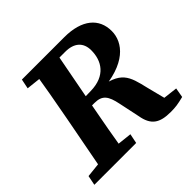

<svg xmlns="http://www.w3.org/2000/svg" viewBox="-170 -824 1004 1004"><g transform="rotate(-45 332.5 -321.5)"><path d="M-2 0H307.4L318.3 -53.7L180.5 -68.7H150.3L8.8 -53.7L-2 0ZM75.7 0H229.4C246.1 -103 264.8 -207 284.6 -310.7L350.4 -657H196C179.3 -554 161.3 -450 141.6 -347L75.7 0ZM108.3 -603.3 245.2 -588.3H261.8L274.9 -657H119.2L108.3 -603.3ZM550.1 13.6C586.4 13.6 603.8 10.8 647.5 0L656.9 -53.7L494.5 -72.8L589.7 -18.6L553 -162.9C527.5 -270.5 515.6 -323.1 364.8 -341.5L366.1 -321.1C561.4 -330.9 631.2 -420.6 631.2 -504.5C631.2 -596.7 563.9 -657 432.2 -657H275.9L264.8 -599.5H382.4C447.4 -599.5 484.2 -567.4 484.2 -508.7C484.2 -431.5 443 -362.2 331.7 -360.1L221.3 -357.9L210.4 -302.1H300.9C358.3 -302.1 377.3 -274.8 391.3 -206.3L415.9 -90C429.3 -11.9 468.5 13.6 550.1 13.6Z"/></g></svg>

Font: Source Serif Variable
Style: Italic
Weight: 389
Italic angle: -12°
Designer: Frank Grießhammer
Foundry: Adobe Systems Incorporated
Version: Version 3.001;hotconv 1.0.111;makeotfexe 2.5.65597